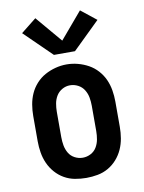

<svg xmlns="http://www.w3.org/2000/svg" viewBox="-87 -830 674 898"><g transform="rotate(-10 250.0 -380.5)"><path d="M250 8Q223 8 196 3Q169 -2 145.5 -15.5Q122 -29 104 -49.5Q86 -70 75 -94.5Q64 -119 59.5 -146Q55 -173 55 -200V-320Q55 -347 59.5 -374Q64 -401 75 -425.5Q86 -450 104.5 -470.5Q123 -491 146.5 -504Q170 -517 196.5 -524Q223 -531 250 -531Q277 -531 303.5 -524Q330 -517 353.5 -504Q377 -491 395.5 -470.5Q414 -450 425 -425.5Q436 -401 440.5 -374Q445 -347 445 -320V-200Q445 -173 440.5 -146Q436 -119 425 -94.5Q414 -70 396 -49.5Q378 -29 354.5 -15.5Q331 -2 304 3Q277 8 250 8ZM250 -88Q270 -88 288 -97.5Q306 -107 316 -124Q326 -141 329.5 -160.5Q333 -180 333 -200V-320Q333 -340 329.5 -359.5Q326 -379 315.5 -396Q305 -413 287 -422.5Q269 -432 249 -432Q229 -432 211.5 -422Q194 -412 184 -395.5Q174 -379 170.5 -359.5Q167 -340 167 -320V-200Q167 -180 170.5 -160.5Q174 -141 184 -124Q194 -107 212 -97.5Q230 -88 250 -88ZM200 -585 71 -711 144 -769 250 -644 356 -769 429 -711 300 -585Z"/></g></svg>

Font: Iosevka Gothic
Style: Bold
Weight: 700
Monospace: yes
Designer: Belleve Invis
Foundry: Belleve Invis
Version: Version 15.5.1; ttfautohint (v1.8.4)